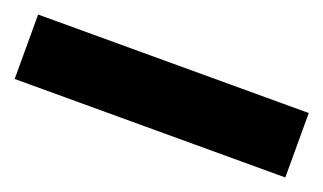

<svg xmlns="http://www.w3.org/2000/svg" viewBox="-33 -43 566 336"><g transform="rotate(20 250.0 125.0)"><path d="M502 185H-2V65H502Z"/></g></svg>

Font: Noto Sans Thai Cond Blk
Style: Regular
Weight: 900
Width: 3
Designer: Monotype Design Team
Foundry: Monotype Imaging Inc.
Version: Version 2.002; ttfautohint (v1.8.4.7-5d5b)